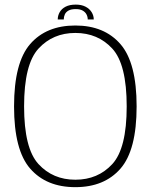

<svg xmlns="http://www.w3.org/2000/svg" viewBox="-20 -788 650 813"><path d="M299 4.5Q421.5 4.5 490 -73.8Q558.5 -152 558.5 -337.5Q558.5 -522.5 490 -601.2Q421.5 -680 299 -680Q176 -680 107.8 -601.5Q39.5 -523 39.5 -337.5Q39.5 -152 108 -73.8Q176.5 4.5 299 4.5ZM299 -27Q204 -27 143 -93.2Q82 -159.5 82 -337.5Q82 -516 143 -582.2Q204 -648.5 299 -648.5Q394.5 -648.5 455.5 -582.2Q516.5 -516 516.5 -337.5Q516.5 -159.5 455.5 -93.2Q394.5 -27 299 -27ZM301 -768.5Q275 -768.5 258 -759.8Q241 -751 232.8 -736.5Q224.5 -722 224.5 -705.5H250Q250 -717 254.5 -727Q259 -737 270 -743.2Q281 -749.5 301 -749.5Q319 -749.5 330 -743.2Q341 -737 346.2 -727Q351.5 -717 351.5 -705.5H377Q377 -722 368 -736.5Q359 -751 342 -759.8Q325 -768.5 301 -768.5Z"/></svg>

Font: Anybody Thin ExtraLight
Style: Regular
Weight: 250
Version: Version 1.113;gftools[0.9.25]